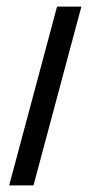

<svg xmlns="http://www.w3.org/2000/svg" viewBox="-20 -560 274 580"><path d="M7.7 0H81.2L225.8 -540H152.3Z"/></svg>

Font: Manrope
Style: RegularItalic
Weight: 400
Italic angle: -15°
Designer: Mikhail Sharanda
Foundry: Mikhail Sharanda
Version: Version 4.502;hotconv 1.0.109;makeotfexe 2.5.65596